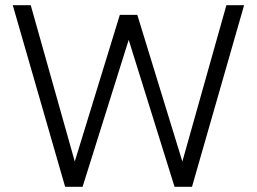

<svg xmlns="http://www.w3.org/2000/svg" viewBox="-20 -717 986 737"><path d="M29 -697H98L267 -97L440 -660H507L680 -97L849 -697H917L717 0H650L474 -564L297 0H230Z"/></svg>

Font: Hanken Grotesk Light
Style: Regular
Weight: 300
Designer: Alfredo Marco Pradil
Foundry: Hanken Design Co.
Version: Version 3.014